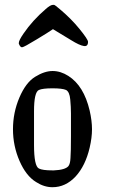

<svg xmlns="http://www.w3.org/2000/svg" viewBox="-20 -782 470 802"><path d="M199.2 0Q164.1 0 130.9 -21.5Q88.9 -46.9 61.5 -109.9Q34.2 -172.9 34.2 -242.2Q34.2 -311.5 61 -374.5Q87.9 -437.5 127 -461.4Q166 -485.4 199.7 -485.4Q233.4 -485.4 265.6 -464.8Q330.1 -423.8 354.5 -320.3Q364.3 -277.3 364.3 -242.2Q364.3 -207 354.5 -165Q336.9 -89.8 295.9 -44.9Q253.9 0 199.2 0ZM122.1 -176.8Q122.1 -87.9 142.6 -78.1Q157.2 -70.3 199.2 -70.3Q202.1 -70.3 205.1 -70.3Q252 -72.3 265.6 -87.9Q273.4 -97.7 274.4 -122.1Q276.4 -147.5 276.4 -213.9V-307.6Q276.4 -335 273.4 -366.7Q270.5 -398.4 255.9 -406.2Q240.2 -413.1 199.2 -413.1Q158.2 -413.1 142.6 -406.2Q122.1 -397.5 122.1 -317.4Q122.1 -313.5 122.1 -309.6ZM58.6 -599.6V-602.5Q58.6 -613.3 78.1 -641.6Q116.2 -697.3 170.9 -744.1Q190.4 -761.7 201.2 -761.7Q202.1 -761.7 205.6 -761.7Q209 -761.7 229.5 -744.1Q277.3 -704.1 312.5 -660.6Q347.7 -617.2 347.7 -607.4Q347.7 -586.9 330.1 -589.8Q311.5 -592.8 277.8 -613.8Q244.1 -634.8 201.2 -660.2Q181.6 -646.5 132.8 -617.2Q80.1 -585 72.3 -584.5Q64.5 -584 58.6 -599.6Z"/></svg>

Font: Semi-Sweet
Style: Book
Weight: 400
Designer: Walter E Stewart
Version: 0.5